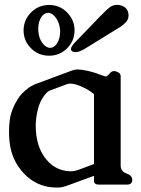

<svg xmlns="http://www.w3.org/2000/svg" viewBox="-20 -770 594 811"><path d="M377 -27.3 259.8 15.6Q241.7 22 229 22H208.5Q133.3 18.1 80.6 -37.6Q27.3 -94.2 20 -174.8Q18.1 -195.3 18.1 -214.8Q18.1 -240.7 21.5 -265.1Q27.8 -308.6 55.2 -351.6Q68.4 -374.5 101.1 -399.4Q113.3 -407.7 127.9 -414.1Q167.5 -428.7 206.8 -443.4Q246.1 -458 285.6 -472.7Q296.4 -476.6 306.2 -476.6H309.1Q342.3 -475.1 389.2 -460Q394 -458.5 395 -457.5Q404.8 -453.6 419.9 -448.7Q423.8 -447.3 427.2 -447.3Q430.2 -447.3 432.1 -448.7Q441.4 -456.5 444.8 -461.4Q451.2 -469.7 461.9 -469.7Q467.3 -469.7 471.7 -467.8Q489.7 -461.4 489.7 -449.2V-71.3Q489.7 -45.9 514.2 -37.4Q538.6 -28.8 538.6 -10.3Q538.6 9.8 516.1 9.8H397.5Q377 9.8 377 -6.3ZM377 -372.1Q361.3 -386.7 330.8 -401.4Q300.3 -416 277.8 -417H276.4Q269.5 -417 261.7 -414.1Q244.1 -407.7 226.8 -401.1Q209.5 -394.5 191.9 -388.2Q182.6 -384.3 177.2 -378.4Q148.9 -348.1 139.2 -304.7Q130.9 -270.5 130.9 -237.3Q130.9 -227.1 131.8 -215.8Q137.2 -147.9 168.5 -106Q198.7 -63.5 243.7 -51.3Q260.3 -46.4 277.3 -46.4Q282.7 -46.4 288.1 -46.9Q296.9 -47.9 310.1 -52.2Q321.3 -56.2 345.2 -65.2Q369.1 -74.2 377 -77.1ZM339.8 -564.9Q315.4 -549.8 298.8 -549.8Q293.9 -549.8 292.5 -550.8Q279.8 -552.2 279.8 -563.5Q279.8 -573.7 299.8 -594.2L358.4 -654.8Q370.1 -667 402.1 -700.2Q434.1 -733.4 447.3 -741.7Q460.4 -749.5 474.6 -749.5Q485.8 -749.5 497.1 -745.1Q522.9 -733.9 522.9 -704.6Q522.9 -687.5 511.2 -675.5Q499.5 -663.6 487.8 -656.2ZM187.5 -749Q232.4 -749 263.7 -717Q294.9 -685.1 294.9 -641.6Q294.9 -597.7 263.7 -566.2Q232.4 -534.7 187.5 -534.7Q142.1 -534.7 110.8 -566.2Q79.6 -597.7 79.6 -641.6Q79.6 -685.1 110.8 -717Q142.1 -749 187.5 -749ZM183.6 -715.8Q166 -715.8 153.8 -696.8Q141.6 -676.8 141.6 -649.4V-642.1Q143.1 -609.9 158.7 -588.9Q174.3 -567.9 191.9 -567.9Q208.5 -567.9 221.2 -586.9Q233.9 -607.4 233.9 -636.2V-642.1Q231.9 -673.3 216.3 -694.6Q200.7 -715.8 183.6 -715.8Z"/></svg>

Font: Caudex
Style: Bold
Weight: 700
Version: Version 1.01